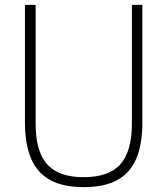

<svg xmlns="http://www.w3.org/2000/svg" viewBox="-20 -760 688 789"><path d="M82.5 -258.5V-740H126.5V-252.5Q126.5 -176.5 147 -128Q167.5 -79.5 211 -55.8Q254.5 -32 324.5 -32Q428 -32 475 -85.2Q522 -138.5 522 -252.5V-740H565V-258.5Q565 -166.5 539.8 -107.5Q514.5 -48.5 461.5 -19.8Q408.5 9 324.5 9Q240 9 186.8 -19.8Q133.5 -48.5 108 -107.5Q82.5 -166.5 82.5 -258.5Z"/></svg>

Font: Encode Sans Semi Condensed ExLight
Style: Regular
Weight: 275
Width: 4
Designer: Multiple Designers
Foundry: Impallari Type
Version: Version 2.000